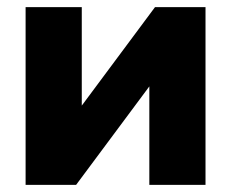

<svg xmlns="http://www.w3.org/2000/svg" viewBox="-20 -520 649 540"><path d="M52 -500H210V-223L416 -500H558V0H400V-277L194 0H52Z"/></svg>

Font: Moderustic
Style: Bold
Weight: 700
Designer: Tural Alisoy
Foundry: TAFT Foundry
Version: Version 2.120